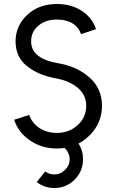

<svg xmlns="http://www.w3.org/2000/svg" viewBox="-20 -732 581 962"><path d="M349 -41 284 -3Q304 5 316 24Q329 44 329 66Q329 97 306 119Q284 142 252 142Q227 142 207 127Q207 127 196 140Q185 153 164 180Q202 210 252 210Q312 210 354 168Q396 125 396 66Q396 2 349 -41ZM265 -712Q175 -712 117 -658Q88 -631 73 -597.5Q58 -564 58 -525Q58 -446 115 -401Q172 -355 262 -339Q328 -327 371 -291Q412 -255 412 -202Q412 -144 370 -106Q327 -66 265 -66Q215 -66 177 -91Q141 -115 126 -156L51 -132Q72 -67 131 -28Q189 12 265 12Q361 12 425 -50Q491 -113 491 -202Q491 -289 428 -344Q365 -400 267 -416Q194 -429 162 -461Q136 -486 136 -525Q136 -573 172 -603Q207 -634 265 -634Q312 -634 343 -615Q374 -596 386 -561L461 -586Q442 -644 389 -678Q337 -712 265 -712Z"/></svg>

Font: Unageo
Style: Regular
Weight: 400
Designer: Richard Sepsi
Foundry: Richard Sepsi
Version: Version 2.000